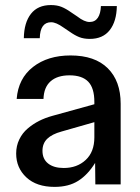

<svg xmlns="http://www.w3.org/2000/svg" viewBox="-20 -729 555 759"><path d="M195.8 9.8Q124.5 9.8 84.2 -27.8Q43.9 -65.4 43.9 -122.1Q43.9 -152.3 56.2 -177.7Q68.4 -203.1 89.4 -220.9Q110.4 -238.8 134.5 -251Q158.7 -263.2 187 -271L353 -316.9V-326.2Q353 -380.9 328.9 -406Q304.7 -431.2 254.9 -431.2Q206.5 -431.2 179.9 -407.5Q153.3 -383.8 151.9 -337.9H45.9Q52.2 -418.9 110.6 -464.4Q168.9 -509.8 258.8 -509.8Q355 -509.8 406 -459.2Q457 -408.7 457 -318.8V0H356.9L356 -85Q327.1 -38.1 289.3 -14.2Q251.5 9.8 195.8 9.8ZM74.2 -578.1Q75.2 -639.6 102.3 -674.3Q129.4 -709 181.2 -709Q205.1 -709 222.9 -701.9Q240.7 -694.8 261.2 -680.2L285.2 -664.1Q313.5 -642.1 334 -642.1Q355.5 -642.1 366.7 -658.7Q377.9 -675.3 378.9 -705.1H441.9Q440.9 -644.5 413.8 -609.9Q386.7 -575.2 335 -575.2Q311 -575.2 293.2 -582.3Q275.4 -589.4 254.9 -604L231 -620.1Q201.7 -641.1 182.1 -641.1Q138.7 -641.1 137.2 -578.1ZM147.9 -132.8Q147.9 -100.1 170.4 -82.5Q192.9 -64.9 231.9 -64.9Q284.7 -64.9 318.8 -96.7Q353 -128.4 353 -186V-246.1L223.1 -209Q185.5 -198.7 166.7 -180.4Q147.9 -162.1 147.9 -132.8Z"/></svg>

Font: TASA Orbiter Deck Medium
Style: Regular
Weight: 500
Designer: Weizhong Zhang
Version: Version 1.000;Glyphs 3.1.2 (3151)